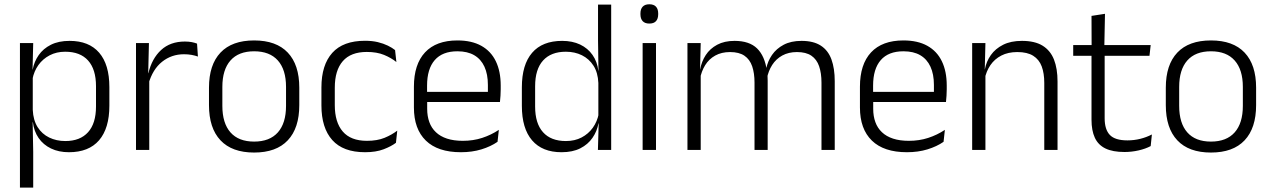

<svg xmlns="http://www.w3.org/2000/svg" viewBox="-20 -684 5802 876"><path d="M294.5 10.5Q248 10.5 212.8 -6.5Q177.5 -23.5 156.2 -54.2Q135 -85 130 -126.5H110L129.5 -183Q131.5 -136 151.5 -104.2Q171.5 -72.5 204.5 -56.5Q237.5 -40.5 278 -40.5Q345.5 -40.5 381.8 -80.8Q418 -121 418 -198V-291Q418 -367.5 382 -407.8Q346 -448 277.5 -448Q238 -448 206.8 -431.8Q175.5 -415.5 155.2 -387.2Q135 -359 128 -322L111.5 -366.5H129Q136 -403 156.5 -432.5Q177 -462 212.2 -479.8Q247.5 -497.5 297.5 -497.5Q386 -497.5 432.5 -443.5Q479 -389.5 479 -286.5V-202Q479 -98.5 432 -44Q385 10.5 294.5 10.5ZM131.5 172H71V-487.5H131.5L128.5 -366L129.5 -346V-139.5L129 -125.5L131.5 9Z M657.5 -301.5 642 -348 657 -350Q673 -417 715 -455.8Q757 -494.5 823.5 -494.5Q841 -494.5 855 -491.8Q869 -489 879 -485L883 -426Q870.5 -430.5 854.5 -433.5Q838.5 -436.5 819.5 -436.5Q762.5 -436.5 719.5 -402.2Q676.5 -368 657.5 -301.5ZM661 0H600.5V-487.5H659.5L656 -341L661 -336Z M1139.5 12Q1038.5 12 986 -43.8Q933.5 -99.5 933.5 -204.5V-284Q933.5 -388.5 986 -444Q1038.5 -499.5 1139.5 -499.5Q1240.5 -499.5 1293 -444Q1345.5 -388.5 1345.5 -284V-204.5Q1345.5 -99.5 1293 -43.8Q1240.5 12 1139.5 12ZM1139.5 -38Q1210.5 -38 1247.8 -80Q1285 -122 1285 -201V-287.5Q1285 -366 1247.8 -408Q1210.5 -450 1139.5 -450Q1068.5 -450 1031.5 -408Q994.5 -366 994.5 -287.5V-201Q994.5 -122 1031.5 -80Q1068.5 -38 1139.5 -38Z M1645.5 10.5Q1545.5 10.5 1496 -45Q1446.5 -100.5 1446.5 -203V-285Q1446.5 -387.5 1496 -442.8Q1545.5 -498 1645.5 -498Q1678 -498 1703.8 -491.8Q1729.5 -485.5 1749.5 -475.8Q1769.5 -466 1782.5 -455.5L1788.5 -401Q1765 -420 1732.2 -433.5Q1699.5 -447 1653.5 -447Q1580.5 -447 1544 -405Q1507.5 -363 1507.5 -284V-204.5Q1507.5 -126 1544 -83.8Q1580.5 -41.5 1654 -41.5Q1701 -41.5 1734.5 -55.2Q1768 -69 1792.5 -88L1786.5 -32.5Q1765.5 -16.5 1730.5 -3Q1695.5 10.5 1645.5 10.5Z M2083 10.5Q1977.5 10.5 1923 -42.5Q1868.5 -95.5 1868.5 -193.5V-288.5Q1868.5 -390.5 1919.2 -445Q1970 -499.5 2067 -499.5Q2132 -499.5 2176 -475Q2220 -450.5 2242.2 -404.5Q2264.5 -358.5 2264.5 -294V-276.5Q2264.5 -262 2263.5 -247.5Q2262.5 -233 2261 -218.5H2205Q2206 -240.5 2206 -260.2Q2206 -280 2206 -296.5Q2206 -345.5 2190.2 -379.8Q2174.5 -414 2143.8 -432Q2113 -450 2067 -450Q1998.5 -450 1963.5 -409.8Q1928.5 -369.5 1928.5 -293.5V-246L1929 -238V-187.5Q1929 -154 1938.8 -127Q1948.5 -100 1968.8 -80.8Q1989 -61.5 2019.8 -51.5Q2050.5 -41.5 2091.5 -41.5Q2139 -41.5 2179.8 -54.8Q2220.5 -68 2256 -91.5L2250 -37Q2219 -15.5 2176.5 -2.5Q2134 10.5 2083 10.5ZM2247.5 -218.5H1900V-265H2247.5Z M2542 10.5Q2454 10.5 2407.5 -43.8Q2361 -98 2361 -201V-285.5Q2361 -389 2407.8 -443.2Q2454.5 -497.5 2545 -497.5Q2591.5 -497.5 2626.8 -480.8Q2662 -464 2683.5 -433.2Q2705 -402.5 2710 -361H2730L2710 -305.5Q2708 -352.5 2688 -384Q2668 -415.5 2635.2 -431.8Q2602.5 -448 2561.5 -448Q2494 -448 2457.8 -408Q2421.5 -368 2421.5 -290.5V-197.5Q2421.5 -121 2457.5 -80.8Q2493.5 -40.5 2562 -40.5Q2602.5 -40.5 2633.5 -56.8Q2664.5 -73 2684.8 -101.2Q2705 -129.5 2712 -166L2728 -121H2710.5Q2704 -85 2683.2 -55Q2662.5 -25 2627.5 -7.2Q2592.5 10.5 2542 10.5ZM2768.5 0H2708L2711.5 -122L2710 -142V-347.5L2710.5 -362L2708.5 -500.5V-663H2768.5Z M2973 0H2912V-487.5H2973ZM2942.5 -576.5Q2922.5 -576.5 2912.2 -587.5Q2902 -598.5 2902 -619V-622.5Q2902 -642.5 2912.2 -653.5Q2922.5 -664.5 2942.5 -664.5Q2963 -664.5 2973 -653.5Q2983 -642.5 2983 -622.5V-619Q2983 -598.5 2973 -587.5Q2963 -576.5 2942.5 -576.5Z M3788.5 0H3728V-307Q3728 -350.5 3717.2 -381.8Q3706.5 -413 3682 -429.8Q3657.5 -446.5 3616 -446.5Q3578 -446.5 3549.2 -430.8Q3520.5 -415 3503 -387.5Q3485.5 -360 3479 -325.5L3467.5 -371H3476Q3482.5 -404.5 3502.2 -433.2Q3522 -462 3555.5 -479.8Q3589 -497.5 3637 -497.5Q3691.5 -497.5 3725 -475.8Q3758.5 -454 3773.5 -412.8Q3788.5 -371.5 3788.5 -313.5ZM3177 0H3116.5V-487.5H3177L3174 -366.5L3177 -363.5ZM3482.5 0H3422.5V-307Q3422.5 -350 3411.8 -381.5Q3401 -413 3376.5 -429.8Q3352 -446.5 3311 -446.5Q3272 -446.5 3243.2 -430.5Q3214.5 -414.5 3197.2 -386.5Q3180 -358.5 3173.5 -322.5L3160 -367.5H3174.5Q3181 -403.5 3200 -432.8Q3219 -462 3252 -479.8Q3285 -497.5 3331.5 -497.5Q3399 -497.5 3434.2 -463Q3469.5 -428.5 3479 -360.5Q3481 -350 3481.8 -338.8Q3482.5 -327.5 3482.5 -316Z M4118 10.5Q4012.5 10.5 3958 -42.5Q3903.5 -95.5 3903.5 -193.5V-288.5Q3903.5 -390.5 3954.2 -445Q4005 -499.5 4102 -499.5Q4167 -499.5 4211 -475Q4255 -450.5 4277.2 -404.5Q4299.5 -358.5 4299.5 -294V-276.5Q4299.5 -262 4298.5 -247.5Q4297.5 -233 4296 -218.5H4240Q4241 -240.5 4241 -260.2Q4241 -280 4241 -296.5Q4241 -345.5 4225.2 -379.8Q4209.5 -414 4178.8 -432Q4148 -450 4102 -450Q4033.5 -450 3998.5 -409.8Q3963.5 -369.5 3963.5 -293.5V-246L3964 -238V-187.5Q3964 -154 3973.8 -127Q3983.5 -100 4003.8 -80.8Q4024 -61.5 4054.8 -51.5Q4085.5 -41.5 4126.5 -41.5Q4174 -41.5 4214.8 -54.8Q4255.5 -68 4291 -91.5L4285 -37Q4254 -15.5 4211.5 -2.5Q4169 10.5 4118 10.5ZM4282.5 -218.5H3935V-265H4282.5Z M4805 0H4744.5V-306Q4744.5 -349.5 4732.8 -381Q4721 -412.5 4694 -429.5Q4667 -446.5 4621.5 -446.5Q4579.5 -446.5 4548.5 -430.5Q4517.5 -414.5 4498.5 -386.5Q4479.5 -358.5 4472.5 -322.5L4460 -367.5H4473.5Q4480 -403.5 4500.8 -432.8Q4521.5 -462 4556.8 -479.8Q4592 -497.5 4642.5 -497.5Q4701.5 -497.5 4737 -475.5Q4772.5 -453.5 4788.8 -412.2Q4805 -371 4805 -312ZM4476 0H4415.5V-487.5H4476L4473 -367L4476 -364Z M5110.5 9.5Q5057 9.5 5023.8 -6.5Q4990.5 -22.5 4975.2 -55.5Q4960 -88.5 4960 -137.5V-455.5H5020V-144.5Q5020 -93 5043.8 -68.2Q5067.5 -43.5 5124 -43.5Q5154 -43.5 5182.2 -50.5Q5210.5 -57.5 5235.5 -70.5L5230 -17.5Q5206.5 -5 5175 2.2Q5143.5 9.5 5110.5 9.5ZM5224.5 -429.5H4876.5V-478.5H5230ZM5018.5 -471.5H4960.5L4960 -611.5L5021.5 -621Z M5505 12Q5404 12 5351.5 -43.8Q5299 -99.5 5299 -204.5V-284Q5299 -388.5 5351.5 -444Q5404 -499.5 5505 -499.5Q5606 -499.5 5658.5 -444Q5711 -388.5 5711 -284V-204.5Q5711 -99.5 5658.5 -43.8Q5606 12 5505 12ZM5505 -38Q5576 -38 5613.2 -80Q5650.5 -122 5650.5 -201V-287.5Q5650.5 -366 5613.2 -408Q5576 -450 5505 -450Q5434 -450 5397 -408Q5360 -366 5360 -287.5V-201Q5360 -122 5397 -80Q5434 -38 5505 -38Z"/></svg>

Font: Anek Malayalam Light
Style: Regular
Weight: 300
Version: Version 1.003